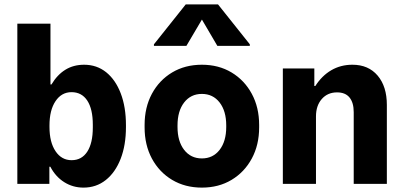

<svg xmlns="http://www.w3.org/2000/svg" viewBox="-20 -838 1840 875"><path d="M360.5 17Q312 17 272.5 -8Q233 -33 209.5 -78H205V0H59V-730H210V-453H214.5Q241 -497.5 278 -520.2Q315 -543 363.5 -543Q421 -543 463.8 -508.8Q506.5 -474.5 530.2 -412.5Q554 -350.5 554 -267V-259Q554 -176.5 529.8 -114.2Q505.5 -52 462 -17.5Q418.5 17 360.5 17ZM306.5 -108Q352.5 -108 377.8 -147Q403 -186 403 -257V-269.5Q403 -341 377.8 -379.5Q352.5 -418 306 -418Q260.5 -418 233 -377Q205.5 -336 205.5 -266.5V-259.5Q205.5 -190 233 -149Q260.5 -108 306.5 -108Z M639 -257.5V-268.5Q639 -348.5 672.2 -410.5Q705.5 -472.5 764.5 -507.8Q823.5 -543 900 -543Q976.5 -543 1035.2 -507.8Q1094 -472.5 1127.5 -410.5Q1161 -348.5 1161 -268.5V-257.5Q1161 -177.5 1127.5 -115.5Q1094 -53.5 1035.2 -18.2Q976.5 17 900 17Q823.5 17 764.5 -18.2Q705.5 -53.5 672.2 -115.5Q639 -177.5 639 -257.5ZM1011 -259.5V-266.5Q1011 -332 980.8 -371Q950.5 -410 900 -410Q849.5 -410 819.2 -371Q789 -332 789 -266.5V-259.5Q789 -194 819.2 -155Q849.5 -116 900 -116Q950.5 -116 980.8 -155Q1011 -194 1011 -259.5ZM681.5 -629V-636L826.5 -818H973.5L1118.5 -636V-629H970.5L884 -776.5H916.5L829.5 -629Z M1269 0V-526H1412.5V-446H1417Q1446.5 -492.5 1489.5 -517.8Q1532.5 -543 1586 -543Q1659 -543 1701 -493.5Q1743 -444 1743 -360V0H1592V-327Q1592 -370 1573 -393.5Q1554 -417 1516 -417Q1473 -417 1446.5 -386.8Q1420 -356.5 1420 -307.5V0Z"/></svg>

Font: Google Sans Code
Style: Regular
Weight: 400
Monospace: yes
Designer: Google Sans Code Authors
Foundry: Google LLC
Version: Version 6.000